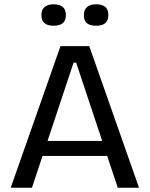

<svg xmlns="http://www.w3.org/2000/svg" viewBox="-20 -875 697 895"><path d="M30 0 262 -660H396L628 0H529L335 -583H323L129 0ZM140 -148V-218H529V-148ZM428 -755Q400 -755 385.5 -766.5Q371 -778 371 -805Q371 -830 386 -842.5Q401 -855 428 -855Q456 -855 470.5 -843Q485 -831 485 -805Q485 -778 470 -766.5Q455 -755 428 -755ZM230 -755Q203 -755 188 -766.5Q173 -778 173 -805Q173 -830 188 -842.5Q203 -855 230 -855Q257 -855 272 -843Q287 -831 287 -805Q287 -778 272 -766.5Q257 -755 230 -755Z"/></svg>

Font: Bricolage Grotesque 96pt ExtraBold
Style: Regular
Weight: 400
Version: Version 1.001;gftools[0.9.33.dev8+g029e19f]